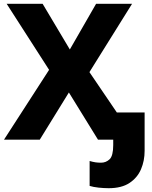

<svg xmlns="http://www.w3.org/2000/svg" viewBox="-20 -734 800 1009"><path d="M551 255Q526 255 498 252Q470 249 451 243V112Q468 117 481.5 119Q495 121 511 121Q537 121 556 103Q575 85 575 28V0H495L342 -248L189 0H1L238 -367L15 -714H204L347 -474L485 -714H674L450 -355L594 -143H740V59Q740 111 721 155.5Q702 200 660.5 227.5Q619 255 551 255Z"/></svg>

Font: Noto Sans ExtraBold
Style: Regular
Weight: 800
Designer: Monotype Design Team
Foundry: Monotype Imaging Inc.
Version: Version 2.007